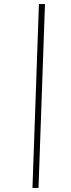

<svg xmlns="http://www.w3.org/2000/svg" viewBox="-20 -822 352 952"><path d="M141 110 173 -802H203L171 110Z"/></svg>

Font: Literata 60pt ExtraLight
Style: Italic
Weight: 250
Italic angle: -2°
Designer: Latin by Veronika Burian and Jose Scaglione. Greek by Irene Vlachou. Cyrillic by Vera Evstafieva
Foundry: TypeTogether
Version: Version 3.103;gftools[0.9.29]